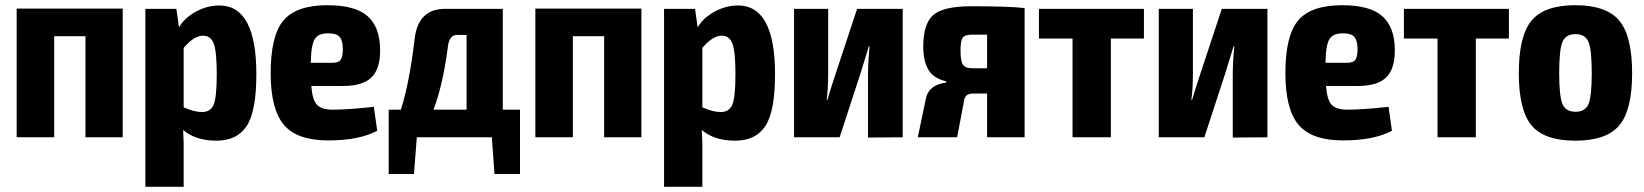

<svg xmlns="http://www.w3.org/2000/svg" viewBox="-20 -527 6311 737"><path d="M451 -494V0H308V-388H188V0H44V-494Z M822 -506Q964 -506 964 -242Q964 -100 927 -43.5Q890 13 811 13Q731 13 683 -28Q686 26 685 71V190H538V-493H657L667 -422Q688 -458 731.5 -482Q775 -506 822 -506ZM755 -97Q788 -97 800 -125Q812 -153 812 -242Q812 -329 800.5 -359.5Q789 -390 760 -390Q724 -390 685 -343V-115Q725 -97 755 -97Z M1257 -106Q1316 -106 1415 -117L1428 -25Q1358 12 1240 12Q1120 12 1069.5 -48Q1019 -108 1019 -246Q1019 -391 1068.5 -449Q1118 -507 1237 -507Q1344 -507 1391.5 -464.5Q1439 -422 1439 -335Q1440 -265 1407 -231Q1374 -197 1297 -197H1175Q1179 -143 1197 -124.5Q1215 -106 1257 -106ZM1242 -399Q1203 -400 1188.5 -377.5Q1174 -355 1173 -286H1257Q1281 -286 1288.5 -299Q1296 -312 1296 -337Q1296 -371 1284 -385Q1272 -399 1242 -399Z M1976 -106V141H1878L1868 0H1580L1569 141H1472V-106H1519Q1552 -212 1571 -373Q1583 -493 1688 -493H1910V-106ZM1771 -106V-393H1735Q1704 -393 1699 -346Q1680 -200 1644 -106Z M2442 -494V0H2299V-388H2179V0H2035V-494Z M2813 -506Q2955 -506 2955 -242Q2955 -100 2918 -43.5Q2881 13 2802 13Q2722 13 2674 -28Q2677 26 2676 71V190H2529V-493H2648L2658 -422Q2679 -458 2722.5 -482Q2766 -506 2813 -506ZM2746 -97Q2779 -97 2791 -125Q2803 -153 2803 -242Q2803 -329 2791.5 -359.5Q2780 -390 2751 -390Q2715 -390 2676 -343V-115Q2716 -97 2746 -97Z M3445 0 3312 1V-242Q3312 -289 3318 -349H3315Q3311 -336 3305 -316.5Q3299 -297 3292.5 -276Q3286 -255 3284 -248L3203 0H3028V-493H3159V-245Q3159 -184 3153 -144H3156Q3165 -175 3186 -239L3270 -493H3445Z M3709 -503Q3855 -503 3913 -496V0H3769V-168H3717Q3698 -168 3689.5 -160Q3681 -152 3679 -132L3654 0H3503L3535 -153Q3548 -202 3612 -210V-215Q3563 -226 3543.5 -259.5Q3524 -293 3524 -348Q3524 -435 3562 -469Q3600 -503 3709 -503ZM3769 -265V-394H3712Q3684 -394 3675.5 -382.5Q3667 -371 3667 -334Q3667 -293 3676 -279Q3685 -265 3712 -265Z M4371 -379H4244V0H4097V-379H3968V-493H4371Z M4845 0 4712 1V-242Q4712 -289 4718 -349H4715Q4711 -336 4705 -316.5Q4699 -297 4692.5 -276Q4686 -255 4684 -248L4603 0H4428V-493H4559V-245Q4559 -184 4553 -144H4556Q4565 -175 4586 -239L4670 -493H4845Z M5152 -106Q5211 -106 5310 -117L5323 -25Q5253 12 5135 12Q5015 12 4964.5 -48Q4914 -108 4914 -246Q4914 -391 4963.5 -449Q5013 -507 5132 -507Q5239 -507 5286.5 -464.5Q5334 -422 5334 -335Q5335 -265 5302 -231Q5269 -197 5192 -197H5070Q5074 -143 5092 -124.5Q5110 -106 5152 -106ZM5137 -399Q5098 -400 5083.5 -377.5Q5069 -355 5068 -286H5152Q5176 -286 5183.5 -299Q5191 -312 5191 -337Q5191 -371 5179 -385Q5167 -399 5137 -399Z M5772 -379H5645V0H5498V-379H5369V-493H5772Z M6245 -246Q6245 -104 6195.5 -45.5Q6146 13 6027 13Q5908 13 5859 -45.5Q5810 -104 5810 -246Q5810 -389 5859 -448Q5908 -507 6027 -507Q6146 -507 6195.5 -448Q6245 -389 6245 -246ZM6028 -396Q5990 -396 5977.5 -366Q5965 -336 5965 -246Q5965 -158 5977.5 -128Q5990 -98 6028 -98Q6065 -98 6077.5 -127.5Q6090 -157 6090 -246Q6090 -336 6077.5 -366Q6065 -396 6028 -396Z"/></svg>

Font: exo2condensed_b
Style: Bold
Weight: 700
Width: 3
Designer: Natanael Gama
Version: Version 1.001;PS 001.001;hotconv 1.0.70;makeotf.lib2.5.58329